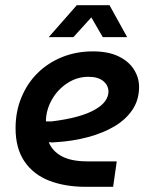

<svg xmlns="http://www.w3.org/2000/svg" viewBox="-20 -720 576 740"><path d="M310 0Q231 0 170 -23.5Q109 -47 74.5 -97.5Q40 -148 40 -226Q40 -290 62.5 -344.5Q85 -399 125 -438.5Q165 -478 219.5 -500Q274 -522 338 -522Q397 -522 436.5 -503Q476 -484 496 -452.5Q516 -421 516 -385Q516 -335 490.5 -297Q465 -259 421 -233Q377 -207 319 -191.5Q261 -176 196 -172Q187 -171 180.5 -171Q174 -171 168 -172Q182 -137 218.5 -117.5Q255 -98 318 -98H430L416 0ZM157 -252Q162 -252 167 -252Q172 -252 178 -252Q236 -259 277.5 -270.5Q319 -282 346 -297.5Q373 -313 385.5 -330.5Q398 -348 398 -367Q398 -391 378 -407.5Q358 -424 321 -424Q277 -424 239.5 -399.5Q202 -375 180 -336Q158 -297 157 -255Q157 -254 157 -253.5Q157 -253 157 -252ZM168 -577 276 -700H402L470 -577H376L332 -653L263 -577Z"/></svg>

Font: MuseoModerno Medium
Style: Italic
Weight: 500
Italic angle: -9°
Designer: Pablo Cosgaya, Héctor Gatti, Marcela Romero, and the Authors of The MuseoModerno Project.
Foundry: Omnibus-Type Team
Version: Version 1.003